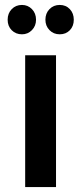

<svg xmlns="http://www.w3.org/2000/svg" viewBox="-20 -758 329 778"><path d="M82 -534H207V0H82ZM11 -678Q11 -704 27.5 -721Q44 -738 69 -738Q93 -738 109.5 -721Q126 -704 126 -678Q126 -653 109.5 -636Q93 -619 69 -619Q44 -619 27.5 -635.5Q11 -652 11 -678ZM164 -678Q164 -704 180.5 -721Q197 -738 222 -738Q247 -738 263 -721Q279 -704 279 -678Q279 -652 263 -635.5Q247 -619 222 -619Q197 -619 180.5 -636Q164 -653 164 -678Z"/></svg>

Font: CMG Sans SemiBold
Style: Regular
Weight: 600
Designer: Julieta Ulanovsky
Foundry: Julieta Ulanovsky
Version: Version 7.200